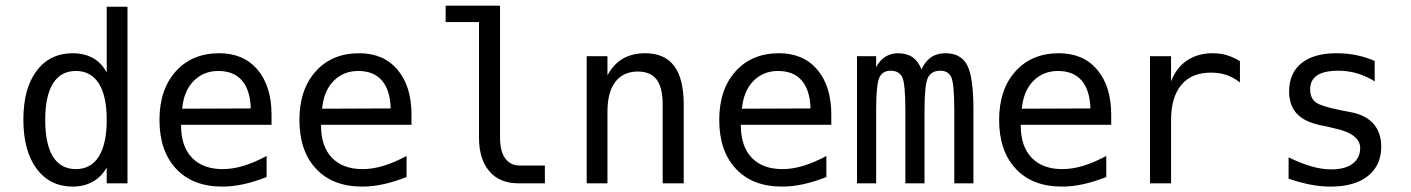

<svg xmlns="http://www.w3.org/2000/svg" viewBox="-20 -655 5040 686"><path d="M361.3 -395.5V-630.9H435.5V0H361.3V-56.6Q342.8 -23.4 311.5 -5.9Q280.3 11.7 240.2 11.7Q158.2 11.7 110.8 -52.2Q63.5 -116.2 63.5 -227.5Q63.5 -338.9 110.8 -401.9Q158.2 -464.8 240.2 -464.8Q281.2 -464.8 312.5 -447.3Q343.8 -429.7 361.3 -395.5ZM141.6 -226.6Q141.6 -139.6 169.4 -95.2Q197.3 -50.8 251 -50.8Q304.7 -50.8 333 -95.7Q361.3 -140.6 361.3 -226.6Q361.3 -312.5 333 -356.9Q304.7 -401.4 251 -401.4Q197.3 -401.4 169.4 -356.9Q141.6 -312.5 141.6 -226.6Z M950.2 -245.1V-209H627V-207Q627 -131.8 666 -91.3Q705.1 -50.8 775.4 -50.8Q811.5 -50.8 850.1 -62.5Q888.7 -74.2 932.6 -97.7V-22.5Q890.6 -5.9 851.1 2.9Q811.5 11.7 774.4 11.7Q668.9 11.7 609.4 -51.8Q549.8 -115.2 549.8 -226.6Q549.8 -335 607.9 -399.9Q666 -464.8 763.7 -464.8Q850.6 -464.8 900.4 -405.8Q950.2 -346.7 950.2 -245.1ZM876 -267.6Q874 -333 844.7 -367.2Q815.4 -401.4 759.8 -401.4Q707 -401.4 671.9 -365.7Q636.7 -330.1 630.9 -266.6Z M1450.2 -245.1V-209H1127V-207Q1127 -131.8 1166 -91.3Q1205.1 -50.8 1275.4 -50.8Q1311.5 -50.8 1350.1 -62.5Q1388.7 -74.2 1432.6 -97.7V-22.5Q1390.6 -5.9 1351.1 2.9Q1311.5 11.7 1274.4 11.7Q1168.9 11.7 1109.4 -51.8Q1049.8 -115.2 1049.8 -226.6Q1049.8 -335 1107.9 -399.9Q1166 -464.8 1263.7 -464.8Q1350.6 -464.8 1400.4 -405.8Q1450.2 -346.7 1450.2 -245.1ZM1376 -267.6Q1374 -333 1344.7 -367.2Q1315.4 -401.4 1259.8 -401.4Q1207 -401.4 1171.9 -365.7Q1136.7 -330.1 1130.9 -266.6Z M1766.6 -164.1Q1766.6 -114.3 1785.2 -88.9Q1803.7 -63.5 1838.9 -63.5H1926.8V0H1832Q1765.6 0 1728.5 -43Q1691.4 -85.9 1691.4 -164.1V-576.2H1572.3V-634.8H1766.6Z M2422.9 -281.2V0H2347.7V-281.2Q2347.7 -341.8 2326.2 -370.6Q2304.7 -399.4 2258.8 -399.4Q2207 -399.4 2178.7 -362.8Q2150.4 -326.2 2150.4 -255.9V0H2076.2V-454.1H2150.4V-385.7Q2170.9 -424.8 2204.6 -444.8Q2238.3 -464.8 2285.2 -464.8Q2354.5 -464.8 2388.7 -419.4Q2422.9 -374 2422.9 -281.2Z M2950.2 -245.1V-209H2627V-207Q2627 -131.8 2666 -91.3Q2705.1 -50.8 2775.4 -50.8Q2811.5 -50.8 2850.1 -62.5Q2888.7 -74.2 2932.6 -97.7V-22.5Q2890.6 -5.9 2851.1 2.9Q2811.5 11.7 2774.4 11.7Q2668.9 11.7 2609.4 -51.8Q2549.8 -115.2 2549.8 -226.6Q2549.8 -335 2607.9 -399.9Q2666 -464.8 2763.7 -464.8Q2850.6 -464.8 2900.4 -405.8Q2950.2 -346.7 2950.2 -245.1ZM2876 -267.6Q2874 -333 2844.7 -367.2Q2815.4 -401.4 2759.8 -401.4Q2707 -401.4 2671.9 -365.7Q2636.7 -330.1 2630.9 -266.6Z M3272.5 -407.2Q3286.1 -436.5 3307.1 -450.7Q3328.1 -464.8 3358.4 -464.8Q3413.1 -464.8 3435.5 -422.4Q3458 -379.9 3458 -262.7V0H3389.6V-259.8Q3389.6 -355.5 3378.9 -378.9Q3368.2 -402.3 3339.8 -402.3Q3307.6 -402.3 3295.4 -377.4Q3283.2 -352.5 3283.2 -259.8V0H3214.8V-259.8Q3214.8 -356.4 3203.6 -379.4Q3192.4 -402.3 3162.1 -402.3Q3132.8 -402.3 3121.6 -377.4Q3110.4 -352.5 3110.4 -259.8V0H3042V-454.1H3110.4V-415Q3123 -439.5 3143.1 -452.1Q3163.1 -464.8 3188.5 -464.8Q3219.7 -464.8 3240.2 -450.7Q3260.7 -436.5 3272.5 -407.2Z M3950.2 -245.1V-209H3627V-207Q3627 -131.8 3666 -91.3Q3705.1 -50.8 3775.4 -50.8Q3811.5 -50.8 3850.1 -62.5Q3888.7 -74.2 3932.6 -97.7V-22.5Q3890.6 -5.9 3851.1 2.9Q3811.5 11.7 3774.4 11.7Q3668.9 11.7 3609.4 -51.8Q3549.8 -115.2 3549.8 -226.6Q3549.8 -335 3607.9 -399.9Q3666 -464.8 3763.7 -464.8Q3850.6 -464.8 3900.4 -405.8Q3950.2 -346.7 3950.2 -245.1ZM3876 -267.6Q3874 -333 3844.7 -367.2Q3815.4 -401.4 3759.8 -401.4Q3707 -401.4 3671.9 -365.7Q3636.7 -330.1 3630.9 -266.6Z M4410.2 -360.4Q4386.7 -378.9 4361.8 -387.2Q4336.9 -395.5 4306.6 -395.5Q4237.3 -395.5 4200.7 -351.6Q4164.1 -307.6 4164.1 -225.6V0H4088.9V-454.1H4164.1V-364.3Q4182.6 -413.1 4221.2 -439Q4259.8 -464.8 4312.5 -464.8Q4340.8 -464.8 4364.3 -457.5Q4387.7 -450.2 4410.2 -436.5Z M4891.6 -437.5V-364.3Q4860.4 -383.8 4828.1 -393.1Q4795.9 -402.3 4761.7 -402.3Q4710.9 -402.3 4686 -385.7Q4661.1 -369.1 4661.1 -335.9Q4661.1 -305.7 4679.7 -290.5Q4698.2 -275.4 4772.5 -260.7L4802.7 -254.9Q4858.4 -245.1 4886.7 -213.4Q4915 -181.6 4915 -130.9Q4915 -64.5 4867.7 -26.4Q4820.3 11.7 4734.4 11.7Q4700.2 11.7 4663.6 4.9Q4627 -2 4584 -16.6V-92.8Q4626 -72.3 4664.1 -61Q4702.1 -49.8 4736.3 -49.8Q4786.1 -49.8 4813 -70.3Q4839.8 -90.8 4839.8 -126Q4839.8 -178.7 4740.2 -198.2L4737.3 -199.2L4710 -205.1Q4644.5 -216.8 4615.2 -247.1Q4585.9 -277.3 4585.9 -328.1Q4585.9 -393.6 4629.9 -429.2Q4673.8 -464.8 4755.9 -464.8Q4792 -464.8 4825.7 -458Q4859.4 -451.2 4891.6 -437.5Z"/></svg>

Font: BabelStone Mayan Numerals
Style: Regular
Weight: 400
Designer: Andrew West
Foundry: BabelStone
Version: Version 11.000 June 09, 2018